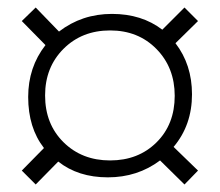

<svg xmlns="http://www.w3.org/2000/svg" viewBox="-20 -579 585 511"><path d="M471 -88 406 -152Q346 -107 267 -107Q188 -107 135 -149L75 -88L38 -125L97 -185Q55 -239 55 -321Q55 -400 101 -459L38 -523L75 -559L137 -495Q198 -542 278 -542Q357 -542 412 -500L471 -559L507 -523L447 -464Q491 -407 491 -328Q491 -246 442 -188L507 -125ZM273 -152Q348 -152 396.5 -200Q445 -248 445 -324Q445 -399 396.5 -448.5Q348 -498 273 -498Q198 -498 149 -449Q100 -400 100 -325Q100 -249 149 -200.5Q198 -152 273 -152Z"/></svg>

Font: LXGW 975 Gothic SC 200W
Style: Regular
Weight: 200
Version: Version 2.01;February 25, 2021